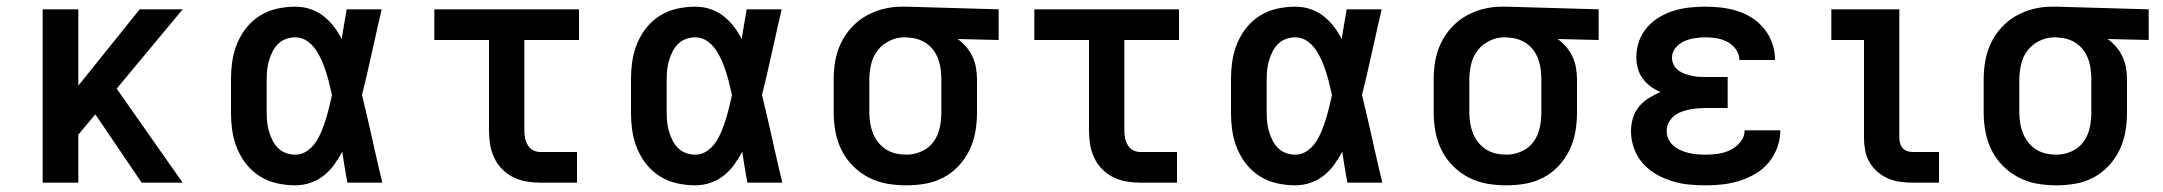

<svg xmlns="http://www.w3.org/2000/svg" viewBox="-20 -548 6490 576"><path d="M108 0V-520H215V-291L399 -520H528L330 -282L528 0H405L266 -205L215 -144V0Z M866 8Q839 8 811.5 2Q784 -4 760.5 -18.5Q737 -33 719.5 -55Q702 -77 691.5 -102.5Q681 -128 677 -155Q673 -182 673 -210V-310Q673 -338 677 -365Q681 -392 691.5 -417.5Q702 -443 719.5 -465Q737 -487 760.5 -501.5Q784 -516 811.5 -522Q839 -528 866 -528Q889 -528 910.5 -521Q932 -514 949.5 -500.5Q967 -487 981 -469Q995 -451 1005 -431Q1009 -454 1012.5 -476Q1016 -498 1020 -520H1125Q1110 -456 1096 -391.5Q1082 -327 1066 -263Q1082 -198 1096.5 -132Q1111 -66 1127 0H1022Q1018 -23 1014 -46.5Q1010 -70 1007 -93Q996 -73 982.5 -54Q969 -35 951 -21Q933 -7 911 0.5Q889 8 866 8ZM866 -84Q885 -84 901 -95Q917 -106 927.5 -122Q938 -138 945 -155.5Q952 -173 957.5 -190.5Q963 -208 967.5 -226.5Q972 -245 976 -263Q972 -281 967.5 -299Q963 -317 957.5 -334Q952 -351 944.5 -368Q937 -385 926.5 -400Q916 -415 900.5 -425.5Q885 -436 866 -436Q852 -436 838 -431Q824 -426 814 -416Q804 -406 797.5 -393Q791 -380 787 -366.5Q783 -353 781.5 -338.5Q780 -324 780 -310V-210Q780 -196 781.5 -181.5Q783 -167 787 -153.5Q791 -140 797.5 -127Q804 -114 814 -104Q824 -94 838 -89Q852 -84 866 -84Z M1601 0Q1580 0 1559.5 -3.5Q1539 -7 1520.5 -16Q1502 -25 1487 -40Q1472 -55 1463 -74Q1454 -93 1450.5 -113.5Q1447 -134 1447 -155V-428H1283V-520H1717V-428H1553V-155Q1553 -144 1555.5 -132.5Q1558 -121 1564 -111.5Q1570 -102 1580 -97Q1590 -92 1601 -92H1711V0Z M2066 8Q2039 8 2011.5 2Q1984 -4 1960.5 -18.5Q1937 -33 1919.5 -55Q1902 -77 1891.5 -102.5Q1881 -128 1877 -155Q1873 -182 1873 -210V-310Q1873 -338 1877 -365Q1881 -392 1891.5 -417.5Q1902 -443 1919.5 -465Q1937 -487 1960.5 -501.5Q1984 -516 2011.5 -522Q2039 -528 2066 -528Q2089 -528 2110.5 -521Q2132 -514 2149.5 -500.5Q2167 -487 2181 -469Q2195 -451 2205 -431Q2209 -454 2212.5 -476Q2216 -498 2220 -520H2325Q2310 -456 2296 -391.5Q2282 -327 2266 -263Q2282 -198 2296.5 -132Q2311 -66 2327 0H2222Q2218 -23 2214 -46.5Q2210 -70 2207 -93Q2196 -73 2182.5 -54Q2169 -35 2151 -21Q2133 -7 2111 0.5Q2089 8 2066 8ZM2066 -84Q2085 -84 2101 -95Q2117 -106 2127.5 -122Q2138 -138 2145 -155.5Q2152 -173 2157.5 -190.5Q2163 -208 2167.5 -226.5Q2172 -245 2176 -263Q2172 -281 2167.5 -299Q2163 -317 2157.5 -334Q2152 -351 2144.5 -368Q2137 -385 2126.5 -400Q2116 -415 2100.5 -425.5Q2085 -436 2066 -436Q2052 -436 2038 -431Q2024 -426 2014 -416Q2004 -406 1997.5 -393Q1991 -380 1987 -366.5Q1983 -353 1981.5 -338.5Q1980 -324 1980 -310V-210Q1980 -196 1981.5 -181.5Q1983 -167 1987 -153.5Q1991 -140 1997.5 -127Q2004 -114 2014 -104Q2024 -94 2038 -89Q2052 -84 2066 -84Z M2699 8Q2670 8 2641 3Q2612 -2 2586 -15.5Q2560 -29 2539 -50Q2518 -71 2505 -97Q2492 -123 2486.5 -152Q2481 -181 2481 -210V-310Q2481 -338 2486 -366Q2491 -394 2503 -419Q2515 -444 2534 -465Q2553 -486 2577.5 -500Q2602 -514 2629.5 -521Q2657 -528 2685 -528H2700L2976 -520V-428L2853 -431Q2867 -421 2878.5 -407.5Q2890 -394 2897.5 -378Q2905 -362 2908 -344.5Q2911 -327 2911 -310V-210Q2911 -181 2906 -152.5Q2901 -124 2888.5 -98Q2876 -72 2856 -50.5Q2836 -29 2810.5 -15.5Q2785 -2 2756.5 3Q2728 8 2699 8ZM2699 -84Q2722 -84 2744 -93.5Q2766 -103 2780 -122Q2794 -141 2799 -164Q2804 -187 2804 -210V-310Q2804 -332 2799.5 -354Q2795 -376 2782.5 -394.5Q2770 -413 2750 -423.5Q2730 -434 2708 -435L2700 -436H2693Q2670 -436 2648.5 -425.5Q2627 -415 2613 -397Q2599 -379 2593.5 -356Q2588 -333 2588 -310V-210Q2588 -194 2590.5 -178.5Q2593 -163 2599 -148Q2605 -133 2615 -120.5Q2625 -108 2638.5 -99.5Q2652 -91 2667.5 -87.5Q2683 -84 2699 -84Z M3401 0Q3380 0 3359.5 -3.5Q3339 -7 3320.5 -16Q3302 -25 3287 -40Q3272 -55 3263 -74Q3254 -93 3250.5 -113.5Q3247 -134 3247 -155V-428H3083V-520H3517V-428H3353V-155Q3353 -144 3355.5 -132.5Q3358 -121 3364 -111.5Q3370 -102 3380 -97Q3390 -92 3401 -92H3511V0Z M3866 8Q3839 8 3811.5 2Q3784 -4 3760.5 -18.5Q3737 -33 3719.5 -55Q3702 -77 3691.5 -102.5Q3681 -128 3677 -155Q3673 -182 3673 -210V-310Q3673 -338 3677 -365Q3681 -392 3691.5 -417.5Q3702 -443 3719.5 -465Q3737 -487 3760.5 -501.5Q3784 -516 3811.5 -522Q3839 -528 3866 -528Q3889 -528 3910.5 -521Q3932 -514 3949.5 -500.5Q3967 -487 3981 -469Q3995 -451 4005 -431Q4009 -454 4012.5 -476Q4016 -498 4020 -520H4125Q4110 -456 4096 -391.5Q4082 -327 4066 -263Q4082 -198 4096.5 -132Q4111 -66 4127 0H4022Q4018 -23 4014 -46.5Q4010 -70 4007 -93Q3996 -73 3982.5 -54Q3969 -35 3951 -21Q3933 -7 3911 0.5Q3889 8 3866 8ZM3866 -84Q3885 -84 3901 -95Q3917 -106 3927.5 -122Q3938 -138 3945 -155.5Q3952 -173 3957.5 -190.5Q3963 -208 3967.5 -226.5Q3972 -245 3976 -263Q3972 -281 3967.5 -299Q3963 -317 3957.5 -334Q3952 -351 3944.5 -368Q3937 -385 3926.5 -400Q3916 -415 3900.5 -425.5Q3885 -436 3866 -436Q3852 -436 3838 -431Q3824 -426 3814 -416Q3804 -406 3797.5 -393Q3791 -380 3787 -366.5Q3783 -353 3781.5 -338.5Q3780 -324 3780 -310V-210Q3780 -196 3781.5 -181.5Q3783 -167 3787 -153.5Q3791 -140 3797.5 -127Q3804 -114 3814 -104Q3824 -94 3838 -89Q3852 -84 3866 -84Z M4499 8Q4470 8 4441 3Q4412 -2 4386 -15.5Q4360 -29 4339 -50Q4318 -71 4305 -97Q4292 -123 4286.5 -152Q4281 -181 4281 -210V-310Q4281 -338 4286 -366Q4291 -394 4303 -419Q4315 -444 4334 -465Q4353 -486 4377.5 -500Q4402 -514 4429.5 -521Q4457 -528 4485 -528H4500L4776 -520V-428L4653 -431Q4667 -421 4678.5 -407.5Q4690 -394 4697.5 -378Q4705 -362 4708 -344.5Q4711 -327 4711 -310V-210Q4711 -181 4706 -152.5Q4701 -124 4688.5 -98Q4676 -72 4656 -50.5Q4636 -29 4610.5 -15.5Q4585 -2 4556.5 3Q4528 8 4499 8ZM4499 -84Q4522 -84 4544 -93.5Q4566 -103 4580 -122Q4594 -141 4599 -164Q4604 -187 4604 -210V-310Q4604 -332 4599.5 -354Q4595 -376 4582.5 -394.5Q4570 -413 4550 -423.5Q4530 -434 4508 -435L4500 -436H4493Q4470 -436 4448.5 -425.5Q4427 -415 4413 -397Q4399 -379 4393.5 -356Q4388 -333 4388 -310V-210Q4388 -194 4390.5 -178.5Q4393 -163 4399 -148Q4405 -133 4415 -120.5Q4425 -108 4438.5 -99.5Q4452 -91 4467.5 -87.5Q4483 -84 4499 -84Z M5098 8Q5072 8 5046 5.5Q5020 3 4995 -5Q4970 -13 4947.5 -26Q4925 -39 4908 -58.5Q4891 -78 4882 -103Q4873 -128 4873 -154Q4873 -174 4878.5 -193Q4884 -212 4896.5 -227.5Q4909 -243 4926 -253.5Q4943 -264 4961 -272Q4945 -279 4931.5 -289Q4918 -299 4908 -312.5Q4898 -326 4893.5 -343Q4889 -360 4889 -376Q4889 -401 4897 -424Q4905 -447 4921 -465.5Q4937 -484 4958 -496.5Q4979 -509 5002 -516Q5025 -523 5049 -525.5Q5073 -528 5097 -528Q5122 -528 5146 -525Q5170 -522 5193.5 -514.5Q5217 -507 5237.5 -493.5Q5258 -480 5273.5 -460.5Q5289 -441 5297 -417.5Q5305 -394 5305 -370V-368H5198V-369Q5198 -385 5188 -399.5Q5178 -414 5163 -422Q5148 -430 5131 -433Q5114 -436 5097 -436Q5081 -436 5064.5 -433.5Q5048 -431 5033 -424.5Q5018 -418 5007 -405Q4996 -392 4996 -375Q4996 -364 5001 -354Q5006 -344 5015 -337Q5024 -330 5034.5 -326.5Q5045 -323 5056 -320.5Q5067 -318 5078 -317.5Q5089 -317 5100 -317H5163V-224H5100Q5087 -224 5074 -223Q5061 -222 5048.5 -219.5Q5036 -217 5024 -212.5Q5012 -208 5002 -200Q4992 -192 4986 -180Q4980 -168 4980 -155Q4980 -142 4985.5 -130.5Q4991 -119 5001 -110.5Q5011 -102 5022.5 -97Q5034 -92 5046.5 -89Q5059 -86 5072 -85Q5085 -84 5098 -84Q5117 -84 5136 -87Q5155 -90 5172 -98.5Q5189 -107 5201.5 -122.5Q5214 -138 5214 -157H5321Q5321 -131 5312 -106Q5303 -81 5286.5 -61Q5270 -41 5247.5 -27.5Q5225 -14 5200 -6Q5175 2 5149.5 5Q5124 8 5098 8Z M5719 0Q5700 0 5681 -2.5Q5662 -5 5644.5 -12.5Q5627 -20 5612.5 -32.5Q5598 -45 5588.5 -61.5Q5579 -78 5575.5 -96.5Q5572 -115 5572 -134V-428H5474V-520H5678V-134Q5678 -126 5680.5 -117.5Q5683 -109 5688.5 -103Q5694 -97 5702 -94.5Q5710 -92 5719 -92H5797V0Z M6149 8Q6120 8 6091 3Q6062 -2 6036 -15.5Q6010 -29 5989 -50Q5968 -71 5955 -97Q5942 -123 5936.5 -152Q5931 -181 5931 -210V-310Q5931 -338 5936 -366Q5941 -394 5953 -419Q5965 -444 5984 -465Q6003 -486 6027.5 -500Q6052 -514 6079.5 -521Q6107 -528 6135 -528H6150L6426 -520V-428L6303 -431Q6317 -421 6328.5 -407.5Q6340 -394 6347.5 -378Q6355 -362 6358 -344.5Q6361 -327 6361 -310V-210Q6361 -181 6356 -152.5Q6351 -124 6338.5 -98Q6326 -72 6306 -50.5Q6286 -29 6260.5 -15.5Q6235 -2 6206.5 3Q6178 8 6149 8ZM6149 -84Q6172 -84 6194 -93.5Q6216 -103 6230 -122Q6244 -141 6249 -164Q6254 -187 6254 -210V-310Q6254 -332 6249.5 -354Q6245 -376 6232.5 -394.5Q6220 -413 6200 -423.5Q6180 -434 6158 -435L6150 -436H6143Q6120 -436 6098.5 -425.5Q6077 -415 6063 -397Q6049 -379 6043.5 -356Q6038 -333 6038 -310V-210Q6038 -194 6040.5 -178.5Q6043 -163 6049 -148Q6055 -133 6065 -120.5Q6075 -108 6088.5 -99.5Q6102 -91 6117.5 -87.5Q6133 -84 6149 -84Z"/></svg>

Font: Iosevka Etoile Semibold
Style: Regular
Weight: 600
Designer: Belleve Invis
Foundry: Belleve Invis
Version: Version 22.1.2; ttfautohint (v1.8.4)